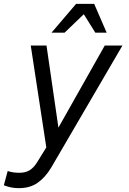

<svg xmlns="http://www.w3.org/2000/svg" viewBox="-33 -761 671 999"><path d="M234 110Q203 162 163 190Q123 218 65 218Q43 218 24 214Q5 210 -13 203L7 129Q23 134 37 136Q51 138 68 138Q100 138 121.5 124.5Q143 111 159 85L208 6L127 -524H209L271 -97L512 -524H604ZM235 -591 363 -741H457L522 -591H463L403 -687L303 -591Z"/></svg>

Font: Fragment Mono SC
Style: Italic
Weight: 400
Italic angle: -12°
Monospace: yes
Designer: Wei Huang based on Nimbus Sans by URW Studio, based on Helvetica by Max Miedinger.
Foundry: Wei Huang
Version: Version 1.012; ttfautohint (v1.8.4.7-5d5b)